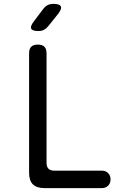

<svg xmlns="http://www.w3.org/2000/svg" viewBox="-20 -970 640 990"><path d="M210 0Q169 0 149.5 -19.5Q130 -39 130 -80V-695Q130 -718 141 -729Q152 -740 175 -740Q198 -740 209 -729Q220 -718 220 -695V-130Q220 -110 230 -100Q240 -90 260 -90H505Q525 -90 537.5 -77.5Q550 -65 550 -45Q550 -25 537.5 -12.5Q525 0 505 0ZM178 -810Q147 -810 141 -822Q135 -834 154 -859L203 -924Q213 -937 225.5 -943.5Q238 -950 255 -950Q287 -950 293.5 -937.5Q300 -925 280 -899L228 -834Q218 -822 206 -816Q194 -810 178 -810Z"/></svg>

Font: Maple Mono NF
Style: Regular
Weight: 400
Monospace: yes
Designer: subframe7536
Version: Version 7.000